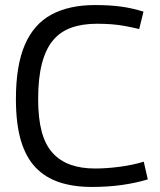

<svg xmlns="http://www.w3.org/2000/svg" viewBox="-20 -730 634 760"><path d="M43 -338Q43 -471 78.5 -553Q114 -635 184 -672.5Q254 -710 356 -710Q385 -710 410.5 -708.5Q436 -707 458.5 -704Q481 -701 503 -696Q525 -691 548 -684L531 -615Q502 -622 475 -627Q448 -632 420.5 -634Q393 -636 364 -636Q306 -636 262.5 -620.5Q219 -605 190 -570.5Q161 -536 146 -478.5Q131 -421 131 -338Q131 -262 145 -209.5Q159 -157 188 -125Q217 -93 259 -78Q301 -63 356 -63Q403 -63 455 -70Q507 -77 549 -90L565 -20Q542 -13 517 -7.5Q492 -2 464 2Q436 6 406 8Q376 10 343 10Q271 10 215 -8.5Q159 -27 120.5 -67.5Q82 -108 62.5 -174.5Q43 -241 43 -338Z"/></svg>

Font: Georama ExtraCondensed Thin
Style: Regular
Weight: 400
Version: Version 1.001